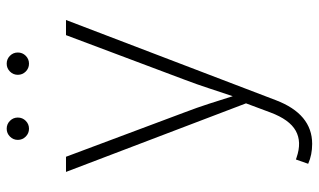

<svg xmlns="http://www.w3.org/2000/svg" viewBox="-214 -554 976 588"><g transform="rotate(-90 274.0 -260.0)"><path d="M66.4 195.8 79.6 158.2 85.4 160.2Q133.3 176.8 167.5 157.7Q201.7 138.7 223.6 80.1L251.5 5.4L41.5 -545.9H87.9L224.1 -182.1Q238.3 -145 250.2 -108.2Q262.2 -71.3 273.4 -35.2Q285.6 -71.3 297.6 -108.2Q309.6 -145 323.7 -182.1L460.4 -545.9H506.8L261.2 96.7Q218.8 208 127.4 208Q93.8 208 66.4 195.8ZM173.8 -659.2Q159.7 -659.2 149.7 -669.2Q139.6 -679.2 139.6 -693.4Q139.6 -707.5 149.7 -717.5Q159.7 -727.5 173.8 -727.5Q188 -727.5 198 -717.5Q208 -707.5 208 -693.4Q208 -679.2 198 -669.2Q188 -659.2 173.8 -659.2ZM373 -659.2Q358.9 -659.2 348.9 -669.2Q338.9 -679.2 338.9 -693.4Q338.9 -707.5 348.9 -717.5Q358.9 -727.5 373 -727.5Q387.2 -727.5 397.2 -717.5Q407.2 -707.5 407.2 -693.4Q407.2 -679.2 397.2 -669.2Q387.2 -659.2 373 -659.2Z"/></g></svg>

Font: Inter Extra Light
Style: Regular
Weight: 200
Designer: Rasmus Andersson
Foundry: rsms
Version: Version 4.000;git-3c8e0fc